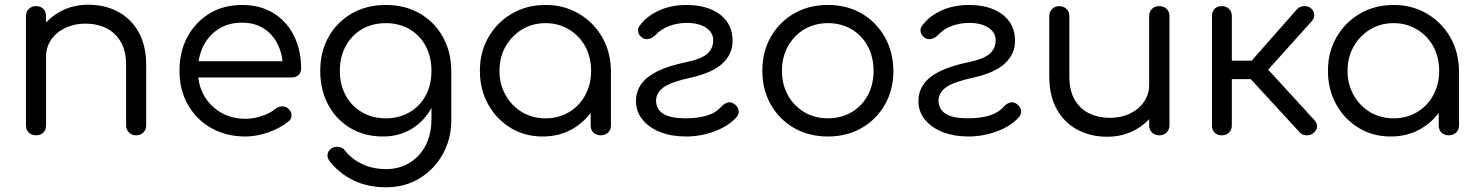

<svg xmlns="http://www.w3.org/2000/svg" viewBox="-20 -573 6258 813"><path d="M557 0Q538 0 526 -12Q514 -24 514 -42V-297Q514 -358 491 -396.5Q468 -435 429.5 -454Q391 -473 341 -473Q295 -473 257 -455Q219 -437 197 -405.5Q175 -374 175 -333H118Q119 -396 150.5 -445.5Q182 -495 235 -524Q288 -553 353 -553Q424 -553 479.5 -523.5Q535 -494 567 -437Q599 -380 599 -297V-42Q599 -24 587 -12Q575 0 557 0ZM133 0Q114 0 102 -11.5Q90 -23 90 -42V-504Q90 -524 102 -535.5Q114 -547 133 -547Q152 -547 163.5 -535.5Q175 -524 175 -504V-42Q175 -23 163.5 -11.5Q152 0 133 0Z M1020 5Q938 5 875 -30.5Q812 -66 776 -129Q740 -192 740 -273Q740 -355 774 -417.5Q808 -480 867.5 -516Q927 -552 1005 -552Q1082 -552 1138 -517.5Q1194 -483 1224.5 -422Q1255 -361 1255 -283Q1255 -266 1244 -255.5Q1233 -245 1216 -245H798V-314H1220L1178 -284Q1178 -339 1157 -383Q1136 -427 1097.5 -452Q1059 -477 1005 -477Q948 -477 906 -450.5Q864 -424 841 -378Q818 -332 818 -273Q818 -214 844 -168.5Q870 -123 915.5 -96.5Q961 -70 1020 -70Q1054 -70 1089.5 -82Q1125 -94 1146 -112Q1158 -122 1173.5 -122.5Q1189 -123 1200 -114Q1214 -101 1214.5 -85.5Q1215 -70 1202 -59Q1168 -31 1117.5 -13Q1067 5 1020 5Z M1602 5Q1524 5 1464 -30.5Q1404 -66 1370 -129Q1336 -192 1336 -273Q1336 -355 1372 -418Q1408 -481 1470.5 -516.5Q1533 -552 1614 -552Q1694 -552 1756.5 -516.5Q1819 -481 1854.5 -418Q1890 -355 1891 -273L1841 -257Q1841 -181 1810 -121.5Q1779 -62 1725 -28.5Q1671 5 1602 5ZM1614 220Q1538 220 1477.5 191Q1417 162 1376 110Q1365 96 1367 80.5Q1369 65 1383 56Q1398 46 1415 49Q1432 52 1442 66Q1470 101 1514 122Q1558 143 1616 143Q1669 143 1712.5 117.5Q1756 92 1781.5 44Q1807 -4 1807 -69V-218L1838 -286L1891 -273V-65Q1891 15 1855 79.5Q1819 144 1757 182Q1695 220 1614 220ZM1614 -72Q1670 -72 1714 -97.5Q1758 -123 1782.5 -168.5Q1807 -214 1807 -273Q1807 -332 1782.5 -378Q1758 -424 1714 -449.5Q1670 -475 1614 -475Q1557 -475 1513 -449.5Q1469 -424 1444 -378Q1419 -332 1419 -273Q1419 -214 1444 -168.5Q1469 -123 1513 -97.5Q1557 -72 1614 -72Z M2278 5Q2202 5 2142 -31.5Q2082 -68 2047 -131Q2012 -194 2012 -273Q2012 -353 2048.5 -416Q2085 -479 2148 -515.5Q2211 -552 2290 -552Q2368 -552 2430.5 -515.5Q2493 -479 2529.5 -416Q2566 -353 2567 -273L2533 -257Q2533 -183 2499.5 -123.5Q2466 -64 2408.5 -29.5Q2351 5 2278 5ZM2290 -72Q2345 -72 2389 -98Q2433 -124 2458 -170Q2483 -216 2483 -273Q2483 -331 2458 -376.5Q2433 -422 2389 -448.5Q2345 -475 2290 -475Q2235 -475 2191 -448.5Q2147 -422 2121 -376.5Q2095 -331 2095 -273Q2095 -216 2121 -170Q2147 -124 2191 -98Q2235 -72 2290 -72ZM2524 0Q2505 0 2493 -11.5Q2481 -23 2481 -42V-207L2500 -295L2567 -273V-42Q2567 -23 2554.5 -11.5Q2542 0 2524 0Z M2885 5Q2824 5 2776.5 -13.5Q2729 -32 2701 -66Q2673 -100 2673 -145Q2673 -185 2695 -216.5Q2717 -248 2763.5 -271Q2810 -294 2882 -309Q2950 -323 2975 -345.5Q3000 -368 3000 -402Q3000 -436 2969 -456Q2938 -476 2889 -476Q2849 -476 2814 -463Q2779 -450 2756 -425Q2744 -412 2728.5 -408.5Q2713 -405 2703 -411Q2686 -421 2682.5 -437Q2679 -453 2690 -466Q2719 -505 2770.5 -528.5Q2822 -552 2889 -552Q2944 -552 2988 -534.5Q3032 -517 3057 -483Q3082 -449 3082 -399Q3082 -345 3040 -305Q2998 -265 2904 -244Q2821 -226 2789.5 -203Q2758 -180 2758 -146Q2759 -109 2789.5 -90.5Q2820 -72 2883 -72Q2934 -72 2972.5 -83.5Q3011 -95 3035 -122Q3047 -135 3062 -139Q3077 -143 3093 -130Q3107 -118 3108 -102.5Q3109 -87 3096 -74Q3063 -38 3004.5 -16.5Q2946 5 2885 5Z M3486 5Q3405 5 3342.5 -31Q3280 -67 3244 -130Q3208 -193 3208 -273Q3208 -354 3244 -417Q3280 -480 3342.5 -516Q3405 -552 3486 -552Q3566 -552 3628 -516Q3690 -480 3726 -417Q3762 -354 3763 -273Q3763 -193 3727 -130Q3691 -67 3628.5 -31Q3566 5 3486 5ZM3486 -72Q3542 -72 3586 -98Q3630 -124 3654.5 -169.5Q3679 -215 3679 -273Q3679 -331 3654.5 -377Q3630 -423 3586 -449Q3542 -475 3486 -475Q3430 -475 3386 -449Q3342 -423 3316.5 -377Q3291 -331 3291 -273Q3291 -215 3316.5 -169.5Q3342 -124 3386 -98Q3430 -72 3486 -72Z M4081 5Q4020 5 3972.5 -13.5Q3925 -32 3897 -66Q3869 -100 3869 -145Q3869 -185 3891 -216.5Q3913 -248 3959.5 -271Q4006 -294 4078 -309Q4146 -323 4171 -345.5Q4196 -368 4196 -402Q4196 -436 4165 -456Q4134 -476 4085 -476Q4045 -476 4010 -463Q3975 -450 3952 -425Q3940 -412 3924.5 -408.5Q3909 -405 3899 -411Q3882 -421 3878.5 -437Q3875 -453 3886 -466Q3915 -505 3966.5 -528.5Q4018 -552 4085 -552Q4140 -552 4184 -534.5Q4228 -517 4253 -483Q4278 -449 4278 -399Q4278 -345 4236 -305Q4194 -265 4100 -244Q4017 -226 3985.5 -203Q3954 -180 3954 -146Q3955 -109 3985.5 -90.5Q4016 -72 4079 -72Q4130 -72 4168.5 -83.5Q4207 -95 4231 -122Q4243 -135 4258 -139Q4273 -143 4289 -130Q4303 -118 4304 -102.5Q4305 -87 4292 -74Q4259 -38 4200.5 -16.5Q4142 5 4081 5Z M4668 6Q4598 6 4542.5 -23.5Q4487 -53 4455 -110Q4423 -167 4423 -250V-505Q4423 -523 4435 -535Q4447 -547 4465 -547Q4484 -547 4496 -535Q4508 -523 4508 -505V-250Q4508 -190 4530.5 -151Q4553 -112 4592 -93Q4631 -74 4680 -74Q4727 -74 4764.5 -92Q4802 -110 4824 -142Q4846 -174 4846 -214H4904Q4902 -151 4871 -101.5Q4840 -52 4787 -23Q4734 6 4668 6ZM4889 0Q4870 0 4858 -12Q4846 -24 4846 -43V-505Q4846 -524 4858 -535.5Q4870 -547 4889 -547Q4908 -547 4920 -535.5Q4932 -524 4932 -505V-43Q4932 -24 4920 -12Q4908 0 4889 0Z M5543 -11Q5532 0 5513.5 0Q5495 0 5484 -12L5243 -274L5472 -534Q5483 -546 5501 -547Q5519 -548 5531 -538Q5544 -526 5545 -511.5Q5546 -497 5535 -484L5350 -278L5546 -64Q5557 -52 5557 -37.5Q5557 -23 5543 -11ZM5153 0Q5134 0 5123 -11.5Q5112 -23 5112 -42V-504Q5112 -524 5123 -535.5Q5134 -547 5153 -547Q5172 -547 5184 -535.5Q5196 -524 5196 -504V-316H5320V-238H5196V-42Q5196 -23 5184 -11.5Q5172 0 5153 0Z M5869 5Q5793 5 5733 -31.5Q5673 -68 5638 -131Q5603 -194 5603 -273Q5603 -353 5639.5 -416Q5676 -479 5739 -515.5Q5802 -552 5881 -552Q5959 -552 6021.5 -515.5Q6084 -479 6120.5 -416Q6157 -353 6158 -273L6124 -257Q6124 -183 6090.5 -123.5Q6057 -64 5999.5 -29.5Q5942 5 5869 5ZM5881 -72Q5936 -72 5980 -98Q6024 -124 6049 -170Q6074 -216 6074 -273Q6074 -331 6049 -376.5Q6024 -422 5980 -448.5Q5936 -475 5881 -475Q5826 -475 5782 -448.5Q5738 -422 5712 -376.5Q5686 -331 5686 -273Q5686 -216 5712 -170Q5738 -124 5782 -98Q5826 -72 5881 -72ZM6115 0Q6096 0 6084 -11.5Q6072 -23 6072 -42V-207L6091 -295L6158 -273V-42Q6158 -23 6145.5 -11.5Q6133 0 6115 0Z"/></svg>

Font: Comfortaa Medium
Style: Regular
Weight: 500
Designer: Johan Aakerlund
Foundry: Johan Aakerlund
Version: Version 3.104; ttfautohint (v1.8.1.43-b0c9)